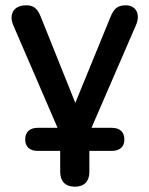

<svg xmlns="http://www.w3.org/2000/svg" viewBox="-20 -516 563 724"><path d="M262 188C298 188 317 168 317 132V53H402C432 53 449 37 449 10C449 -18 432 -34 402 -34H325L493 -422C510 -461 494 -496 455 -496C425 -496 410 -485 397 -453L264 -128L134 -452C121 -485 106 -496 79 -496C30 -496 13 -461 30 -421L197 -34H122C92 -34 75 -18 75 10C75 37 92 53 122 53H207V132C207 168 227 188 262 188Z"/></svg>

Font: SN Pro Medium
Style: Regular
Weight: 500
Designer: Tobias Whetton
Foundry: Supernotes
Version: Version 1.003;Glyphs 3.3 (3324)